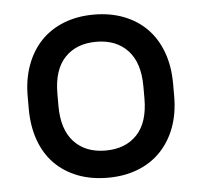

<svg xmlns="http://www.w3.org/2000/svg" viewBox="-43 -553 636 605"><g transform="rotate(-5 275.0 -250.0)"><path d="M275 8Q222 8 179.5 -8.5Q137 -25 107 -55.5Q77 -86 61 -130.5Q45 -175 45 -231V-269Q45 -324 61.5 -368.5Q78 -413 108 -444Q138 -475 180.5 -491.5Q223 -508 275 -508Q327 -508 369.5 -491.5Q412 -475 442 -444.5Q472 -414 488.5 -369.5Q505 -325 505 -269V-231Q505 -175 488.5 -131Q472 -87 442 -56Q412 -25 369.5 -8.5Q327 8 275 8ZM275 -78Q338 -78 374.5 -116.5Q411 -155 411 -231V-269Q411 -344 374.5 -383Q338 -422 275 -422Q212 -422 175.5 -383.5Q139 -345 139 -269V-231Q139 -156 175.5 -117Q212 -78 275 -78Z"/></g></svg>

Font: PT Root UI Web Medium
Style: Regular
Weight: 500
Designer: Vitaly Kuzmin
Foundry: ParaType Ltd.
Version: Version 1.001W